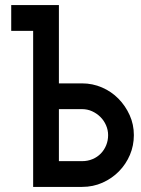

<svg xmlns="http://www.w3.org/2000/svg" viewBox="-20 -735 554 753"><path d="M302 -408Q343 -408 380 -392Q417 -376 444.5 -348Q472 -320 488.5 -283.5Q505 -247 505 -205Q505 -164 489.5 -127.5Q474 -91 446.5 -63Q419 -35 382 -18.5Q345 -2 302 -2H110V-614H24V-715H211V-614V-408ZM211 -103H302Q324 -103 343 -111Q362 -119 375.5 -133Q389 -147 396.5 -165.5Q404 -184 404 -205Q404 -225 396 -243.5Q388 -262 374 -276Q360 -290 341.5 -298.5Q323 -307 302 -307H211Z"/></svg>

Font: Fundamental  Brigade
Style: Regular
Weight: 400
Designer: Peter Wiegel, original typeface by Arno Drescher 1935
Foundry: Peter Wiegel
Version: Version 0.000 2012 initial release